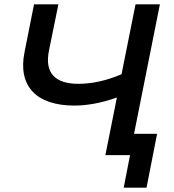

<svg xmlns="http://www.w3.org/2000/svg" viewBox="-20 -720 808 891"><path d="M554 151 583.5 0H469L522.5 -267.5Q467 -248 417.8 -239Q368.5 -230 326 -230Q259 -230 209.8 -246.8Q160.5 -263.5 130.8 -295.5Q101 -327.5 91.5 -373.8Q82 -420 94 -479L138 -700H251L207 -484Q192 -407 227.2 -369Q262.5 -331 343 -331Q392.5 -331 443.2 -342.5Q494 -354 544 -375.5L609 -700H722L602 -99H709L660 151Z"/></svg>

Font: Argentum Sans
Style: Italic
Weight: 400
Italic angle: -11.3099°
Designer: Julieta Ulanovsky, Owen Earl, Rasmus Andersson, Cristiano Sobral
Foundry: The Argentum Sans Project Authors
Version: Version 3.131; ttfautohint (v1.8.4.7-5d5b-dirty)